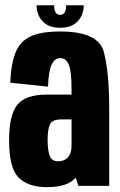

<svg xmlns="http://www.w3.org/2000/svg" viewBox="-20 -726 470 750"><path d="M286.5 0 275.5 -32Q245 5 163.5 5Q89.5 5 52.5 -32.5Q15.5 -70 15.5 -177.5Q15.5 -277 47.8 -316.8Q80 -356.5 163 -356.5H259.5V-377Q259.5 -446 249 -472.5Q238.5 -499 215.5 -499Q194.5 -499 182.2 -475Q170 -451 167.5 -387.5L20 -403Q23 -477 40.8 -521Q58.5 -565 99.8 -584Q141 -603 215.5 -603Q365 -603 385.8 -522.5Q406.5 -442 406.5 -308V0ZM259.5 -157V-259.5H219Q184 -259.5 175 -240Q166 -220.5 166 -179.5Q166 -138.5 174.2 -117.2Q182.5 -96 206.5 -96Q231.5 -96 245.5 -111.8Q259.5 -127.5 259.5 -157ZM215 -617.5Q170 -617.5 146.5 -642.8Q123 -668 123 -705.5H191.5Q191.5 -668 215 -668Q238.5 -668 238.5 -705.5H307Q307 -668 283.5 -642.8Q260 -617.5 215 -617.5Z"/></svg>

Font: Anybody Condensed Regular
Style: Bold
Weight: 700
Width: 3
Designer: Tyler Finck
Foundry: Etcetera Type Company
Version: Version 1.010; ttfautohint (v1.8.3) -l 8 -r 50 -G 200 -x 14 